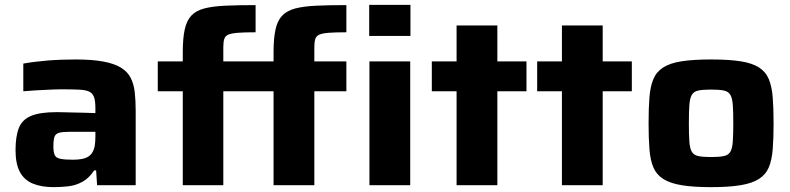

<svg xmlns="http://www.w3.org/2000/svg" viewBox="-20 -763 3256 791"><path d="M201 8Q151 8 115.5 -6.5Q80 -21 62 -54.5Q44 -88 44 -144Q44 -202 58 -236.5Q72 -271 109 -286Q146 -301 214 -301Q223 -301 241.5 -300.5Q260 -300 283 -299.5Q306 -299 329.5 -298.5Q353 -298 373 -297V-316Q373 -345 368 -361Q363 -377 349.5 -384.5Q336 -392 308.5 -393.5Q281 -395 236 -395Q212 -395 182 -393.5Q152 -392 123.5 -390.5Q95 -389 76 -387V-501Q120 -509 174.5 -513.5Q229 -518 291 -518Q360 -518 405.5 -509.5Q451 -501 478 -484.5Q505 -468 518 -443Q531 -418 535 -384Q539 -350 539 -308V0H380L376 -61H368Q347 -29 319.5 -14Q292 1 261.5 4.5Q231 8 201 8ZM281 -105Q301 -105 317 -108Q333 -111 344 -118Q355 -125 361 -136Q368 -148 370.5 -164Q373 -180 373 -201V-220H267Q238 -220 223.5 -216Q209 -212 204.5 -199.5Q200 -187 200 -160Q200 -137 205 -125Q210 -113 227.5 -109Q245 -105 281 -105Z M733 0V-387H630V-510H733V-548Q733 -605 741 -641.5Q749 -678 768 -698.5Q787 -719 821 -728Q855 -737 907 -739.5Q959 -742 1033 -742V-630Q988 -630 961 -628Q934 -626 921 -620.5Q908 -615 904 -602.5Q900 -590 900 -569V-510H1107V-548Q1107 -605 1115 -641.5Q1123 -678 1142.5 -698.5Q1162 -719 1196 -728Q1230 -737 1282 -739.5Q1334 -742 1407 -742V-630Q1362 -630 1335.5 -628Q1309 -626 1296 -620.5Q1283 -615 1279 -602.5Q1275 -590 1275 -569V-510H1407V-387H1275V0H1107V-387H900V0ZM1502 0V-510H1670V0ZM1501 -615V-743H1671V-615Z M1861 0V-387H1759V-510H1861V-658H2029V-510H2149V-387H2029V0Z M2295 0V-387H2193V-510H2295V-658H2463V-510H2583V-387H2463V0Z M2909 8Q2836 8 2788 0Q2740 -8 2712 -26Q2684 -44 2671.5 -74Q2659 -104 2655.5 -149Q2652 -194 2652 -255Q2652 -317 2655.5 -361.5Q2659 -406 2671.5 -436.5Q2684 -467 2712 -485Q2740 -503 2788 -510.5Q2836 -518 2909 -518Q2983 -518 3031 -510.5Q3079 -503 3107 -485Q3135 -467 3147.5 -436.5Q3160 -406 3163.5 -361.5Q3167 -317 3167 -255Q3167 -194 3163.5 -149Q3160 -104 3147.5 -74Q3135 -44 3107 -26Q3079 -8 3031 0Q2983 8 2909 8ZM2909 -116Q2943 -116 2962 -120Q2981 -124 2989 -138Q2997 -152 2999 -180Q3001 -208 3001 -255Q3001 -303 2999 -330.5Q2997 -358 2989 -372Q2981 -386 2962.5 -390Q2944 -394 2909 -394Q2875 -394 2856.5 -390Q2838 -386 2830 -372Q2822 -358 2820 -330.5Q2818 -303 2818 -255Q2818 -208 2820 -180Q2822 -152 2830 -138Q2838 -124 2857 -120Q2876 -116 2909 -116Z"/></svg>

Font: Saira SemiExpanded
Style: Bold
Weight: 700
Width: 6
Designer: Hector Gatti with collaboration of the Omnibus-Type team
Foundry: Omnibus-Type
Version: Version 1.101